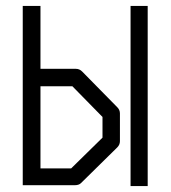

<svg xmlns="http://www.w3.org/2000/svg" viewBox="-20 -679 580 650"><path d="M422 -659H480V-49H422ZM57 -52V-659H117V-446H237Q249 -446 258 -437L377 -316Q386 -307 386 -295V-201Q386 -189 377 -180L254 -59Q247 -52 233 -52ZM117 -109H221L327 -213V-283L225 -387H117Z"/></svg>

Font: 3270 Nerd Font
Style: Regular
Weight: 400
Monospace: yes
Version: Version 3.0.1;Nerd Fonts 3.3.0